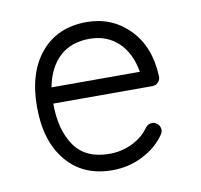

<svg xmlns="http://www.w3.org/2000/svg" viewBox="-57 -481 580 554"><g transform="rotate(-10 232.5 -204.0)"><path d="M230 13Q145 13 96 -45.5Q47 -104 47 -204Q47 -305 96 -363Q145 -421 230 -421Q304 -421 354.5 -370Q405 -319 409 -232V-229Q409 -220 402 -213Q396 -206 385 -206H95Q95 -129 127.5 -82Q160 -35 230 -35Q266 -35 297.5 -50.5Q329 -66 346 -91Q352 -99 361.5 -101Q371 -103 379 -97Q387 -92 389 -82Q391 -72 385 -64Q361 -29 319.5 -8Q278 13 230 13ZM98 -253H357Q347 -310 313.5 -341Q280 -372 230 -372Q176 -372 142.5 -341Q109 -310 98 -253Z"/></g></svg>

Font: Kurewa Gothic CJK TC Regular
Style: Regular
Weight: 400
Designer: Max Yao
Foundry: Max-Everyday
Version: Version 1.071; ttfautohint (v1.8.3)